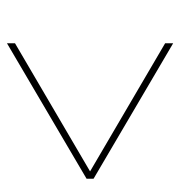

<svg xmlns="http://www.w3.org/2000/svg" viewBox="-3 -632 516 550"><g transform="rotate(90 255.0 -357.0)"><path d="M104 -119 492 -347V-367L104 -595V-572L471 -357L104 -142Z"/></g></svg>

Font: Noto Serif Display SemiCondensed ExtraBold
Style: Italic
Weight: 800
Width: 4
Italic angle: -12°
Designer: Monotype Design Team
Foundry: Monotype Imaging Inc.
Version: Version 2.009